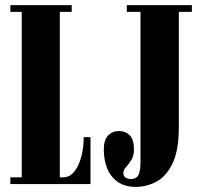

<svg xmlns="http://www.w3.org/2000/svg" viewBox="-20 -720 793 751"><path d="M20.5 0V-26.5H65V-673.5H20.5V-700H260.5V-673.5H214V-26.5H227.5Q253 -26.5 270.8 -49Q288.5 -71.5 298 -107.5Q307.5 -143.5 307.5 -183.5H334V0ZM512 11Q467.5 11 439.8 -9Q412 -29 399 -62.2Q386 -95.5 386 -134.5Q386 -173 403 -190.2Q420 -207.5 446 -207.5Q471 -207.5 487.5 -190.8Q504 -174 504 -136Q504 -110.5 493.8 -94.2Q483.5 -78 473 -66.5Q462.5 -55 462.5 -44Q462.5 -30 472.2 -24.8Q482 -19.5 492.5 -19.5Q512 -19.5 520.8 -34.2Q529.5 -49 529.5 -87V-673.5H476V-700H730.5V-673.5H679.5V-223.5Q679.5 -131 654.5 -80Q629.5 -29 591 -9Q552.5 11 512 11Z"/></svg>

Font: Imbue 50pt Black
Style: Regular
Weight: 900
Designer: Tyler Finck
Foundry: Etcetera Type Company
Version: Version 1.102; ttfautohint (v1.8.3)